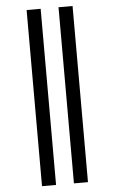

<svg xmlns="http://www.w3.org/2000/svg" viewBox="-63 -865 626 1049"><g transform="rotate(-5 250.0 -340.0)"><path d="M299 143V-823H376V143ZM124 143V-823H201V143Z"/></g></svg>

Font: Iosevka Term SS14
Style: Regular
Weight: 400
Monospace: yes
Designer: Belleve Invis
Foundry: Belleve Invis
Version: Version 24.1.1; ttfautohint (v1.8.4)